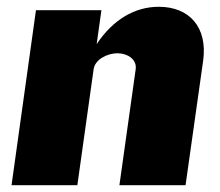

<svg xmlns="http://www.w3.org/2000/svg" viewBox="-20 -546 650 566"><path d="M14 0H208L256 -342C260 -371 297 -389 326 -389C356 -389 384 -371 380 -342L332 0H527L579 -368C592 -465 539 -526 448 -526C377 -526 313 -488 265 -416L279 -516H86Z"/></svg>

Font: United Sans Black
Style: Italic
Weight: 900
Italic angle: -8°
Designer: Pablo Impallari, Rodrigo Fuenzalida (Modified by Dan O. Williams)
Version: Version 1.000;PS 001.000;hotconv 1.0.88;makeotf.lib2.5.64775